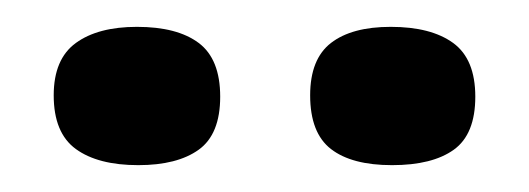

<svg xmlns="http://www.w3.org/2000/svg" viewBox="-20 -703 394 143"><path d="M272 -580Q242 -580 226.5 -592Q211 -604 211 -632Q211 -659 226.5 -671Q242 -683 271 -683Q301 -683 317.5 -671Q334 -659 334 -631Q334 -603 318 -591.5Q302 -580 272 -580ZM83 -580Q53 -580 36.5 -592Q20 -604 20 -632Q20 -659 36.5 -671Q53 -683 82 -683Q112 -683 128 -671Q144 -659 144 -631Q144 -603 128 -591.5Q112 -580 83 -580Z"/></svg>

Font: Bricolage Grotesque 48pt Medium
Style: Regular
Weight: 500
Designer: Mathieu Triay
Foundry: Atelier Triay
Version: Version 1.000; ttfautohint (v1.8.4.7-5d5b);gftools[0.9.32]